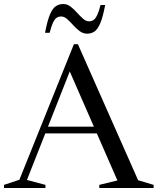

<svg xmlns="http://www.w3.org/2000/svg" viewBox="-29 -935 784 955"><path d="M173 -271.5V-305H521V-271.5ZM658 -38.5 735 -15.5V0H465V-15.5L555 -37.5L309 -600H326L105 -40L197 -15.5V0H-9V-15.5L67.5 -41L338.5 -715H358.5ZM494 -910Q483 -850.5 469.8 -819.5Q456.5 -788.5 440.5 -778Q424.5 -767.5 404.5 -767.5Q384.5 -767.5 367.2 -780.2Q350 -793 334.8 -810.2Q319.5 -827.5 305 -840.2Q290.5 -853 275 -853Q262 -853 252.2 -846.2Q242.5 -839.5 234.5 -822.2Q226.5 -805 218 -772H195Q206.5 -832.5 219.5 -863Q232.5 -893.5 248.8 -904.2Q265 -915 285.5 -915Q305.5 -915 322.2 -902Q339 -889 354.2 -872Q369.5 -855 384 -842Q398.5 -829 414 -829Q427 -829 436.5 -835.8Q446 -842.5 454.5 -860.2Q463 -878 471 -910Z"/></svg>

Font: Newsreader 60pt
Style: Regular
Weight: 400
Designer: Hugues Gentile
Foundry: Production Type
Version: Version 1.003